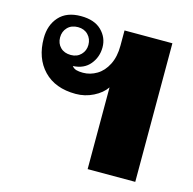

<svg xmlns="http://www.w3.org/2000/svg" viewBox="-88 -651 743 740"><g transform="rotate(15 284.0 -281.5)"><path d="M324 -326Q307 -301 274 -284.5Q241 -268 204 -268Q122 -268 76 -316Q30 -364 30 -444Q30 -496 60 -529.5Q90 -563 147 -563Q201 -563 229.5 -535Q258 -507 258 -468Q258 -429 234 -400Q210 -371 166 -369Q173 -360 183.5 -357Q194 -354 210 -354Q239 -354 265 -369.5Q291 -385 307 -416.5Q323 -448 323 -492V-553H514V0H324ZM203 -463Q203 -487 187.5 -503Q172 -519 147 -519Q121 -519 105.5 -503Q90 -487 90 -463Q90 -439 105.5 -423.5Q121 -408 147 -408Q172 -408 187.5 -424Q203 -440 203 -463Z"/></g></svg>

Font: Taviraj ExtraBold
Style: Regular
Weight: 800
Designer: Katatrad Team
Foundry: CadsonDemak
Version: Version 1.001